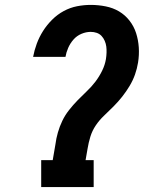

<svg xmlns="http://www.w3.org/2000/svg" viewBox="-20 -763 640 783"><path d="M148 0V-110H195L206 -174Q209 -198 216 -222.5Q223 -247 234 -270Q245 -293 261.5 -314Q278 -335 296.5 -354Q315 -373 334.5 -391.5Q354 -410 369.5 -430.5Q385 -451 396.5 -474.5Q408 -498 412 -522Q414 -535 414.5 -548Q415 -561 413.5 -573Q412 -585 407 -596.5Q402 -608 394 -616.5Q386 -625 374.5 -629Q363 -633 350 -633Q331 -633 312 -625Q293 -617 279.5 -601.5Q266 -586 258 -567.5Q250 -549 247 -531H115Q120 -558 130 -585Q140 -612 155.5 -636.5Q171 -661 192.5 -682.5Q214 -704 240 -718Q266 -732 294 -737.5Q322 -743 350 -743Q381 -743 411 -737Q441 -731 465.5 -716.5Q490 -702 508 -679Q526 -656 535 -628Q544 -600 546 -569.5Q548 -539 543 -508Q539 -483 530.5 -459Q522 -435 508.5 -412.5Q495 -390 478.5 -369Q462 -348 443 -329Q424 -310 404.5 -291.5Q385 -273 370.5 -251.5Q356 -230 348.5 -205.5Q341 -181 337 -156L329 -110H362V0Z"/></svg>

Font: Iosevka Etoile Extrabold
Style: Italic
Weight: 800
Italic angle: -9°
Designer: Belleve Invis
Foundry: Belleve Invis
Version: Version 22.1.2; ttfautohint (v1.8.4)